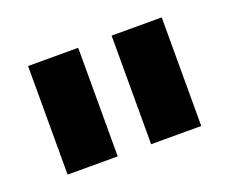

<svg xmlns="http://www.w3.org/2000/svg" viewBox="-58 -786 516 432"><g transform="rotate(-20 200.0 -570.0)"><path d="M240 -700H360V-440H240ZM40 -700H160V-440H40Z"/></g></svg>

Font: PT Root UI Web Bold
Style: Regular
Weight: 700
Designer: Vitaly Kuzmin
Foundry: ParaType Ltd.
Version: Version 1.000W